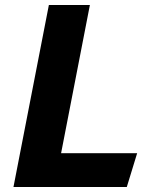

<svg xmlns="http://www.w3.org/2000/svg" viewBox="-20 -750 660 770"><path d="M34 0H488.5L530 -135.5H225L340.5 -730H176Z"/></svg>

Font: Monaspace Krypton ExtraBold
Style: Italic
Weight: 800
Italic angle: -11°
Designer: Riley Cran & the Lettermatic Team
Foundry: Lettermatic
Version: Version 1.101 (Monaspace Krypton)